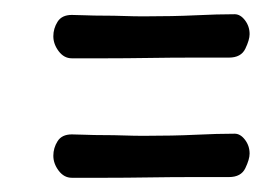

<svg xmlns="http://www.w3.org/2000/svg" viewBox="-20 -504 386 270"><path d="M310 -316Q318 -316 324.5 -307.5Q331 -299 331 -288Q331 -280 325 -267.5Q319 -255 302 -255Q282 -255 251.5 -255Q221 -255 189 -254.5Q157 -254 128 -254Q99 -254 81 -254Q70 -254 62.5 -264Q55 -274 55 -285Q55 -296 61 -305.5Q67 -315 81 -315Q88 -315 100 -314.5Q112 -314 126 -314Q140 -314 154.5 -313.5Q169 -313 182 -313Q224 -313 255 -314.5Q286 -316 310 -316ZM310 -484Q318 -484 324.5 -475.5Q331 -467 331 -456Q331 -448 325 -435.5Q319 -423 302 -423Q282 -423 251.5 -423Q221 -423 189 -422.5Q157 -422 128 -422Q99 -422 81 -422Q70 -422 62.5 -432Q55 -442 55 -453Q55 -464 61 -473.5Q67 -483 81 -483Q88 -483 100 -482.5Q112 -482 126 -482Q140 -482 154.5 -481.5Q169 -481 182 -481Q224 -481 255 -482.5Q286 -484 310 -484Z"/></svg>

Font: Scratch Savers
Style: Book
Weight: 400
Designer: Pablo Impallari, Rodrigo Fuenzalida, Brenda Gallo
Foundry: Pablo Impallari, Rodrigo Fuenzalida, Brenda Gallo
Version: Version 4.0b1